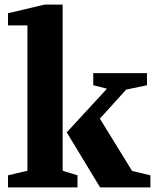

<svg xmlns="http://www.w3.org/2000/svg" viewBox="-20 -820 686 840"><path d="M15 0V-53L100 -73V-709H15V-762L175 -800H254V-73L319 -53V0ZM272 -241 448 -432 388 -447V-500H623V-447L532 -428L417 -301L558 -72L638 -53V0H418Z"/></svg>

Font: Volkhov
Style: Bold
Weight: 700
Designer: Cyreal (www.cyreal.org)
Foundry: Cyreal (www.cyreal.org)
Version: Version 1.010